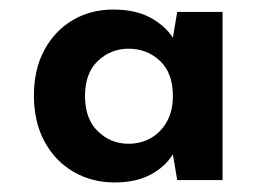

<svg xmlns="http://www.w3.org/2000/svg" viewBox="-20 -730 545 402"><path d="M220 -348Q172 -348 133.5 -370.5Q95 -393 73 -434Q51 -475 51 -530Q51 -585 73 -625.5Q95 -666 132.5 -688Q170 -710 217 -710Q263 -710 294 -693.5Q325 -677 342 -651L351 -705H446V-353H351L342 -407Q326 -381 295.5 -364.5Q265 -348 220 -348ZM249 -429Q275 -429 296 -441Q317 -453 329.5 -475.5Q342 -498 342 -529Q342 -577 315 -602.5Q288 -628 249 -628Q212 -628 185 -602.5Q158 -577 158 -529Q158 -481 185 -455Q212 -429 249 -429Z"/></svg>

Font: DM Sans 17pt
Style: Bold
Weight: 700
Version: Version 4.004;gftools[0.9.30]